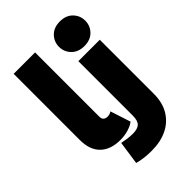

<svg xmlns="http://www.w3.org/2000/svg" viewBox="-276 -876 1179 1179"><g transform="rotate(-45 313.0 -286.5)"><path d="M228 11Q145 11 98.5 -34Q52 -79 52 -165V-740H238V-182Q238 -163 248 -154.5Q258 -146 274 -146Q294 -146 309 -157L352 -25Q334 -10 301 0.5Q268 11 228 11ZM318 194Q283 194 251.5 190Q220 186 197 179L219 27Q233 30 259 34Q285 38 311 38Q350 38 369 21Q388 4 388 -42V-514H574V-45Q574 32 541.5 85.5Q509 139 451.5 166.5Q394 194 318 194ZM480 -553Q428 -553 397 -584.5Q366 -616 366 -660Q366 -704 396.5 -735.5Q427 -767 480 -767Q533 -767 563.5 -735.5Q594 -704 594 -660Q594 -616 563.5 -584.5Q533 -553 480 -553Z"/></g></svg>

Font: Livvic Black
Style: Regular
Weight: 900
Designer: Jacques Le Bailly, Baron von Fonthausen
Version: Version 1.001; ttfautohint (v1.8.2)